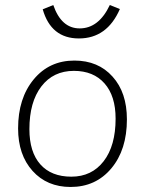

<svg xmlns="http://www.w3.org/2000/svg" viewBox="-20 -737 576 764"><path d="M52 -226Q52 -346 114 -421Q176 -496 276 -496Q371 -496 428 -432Q485 -369 485 -262Q485 -141 423 -67Q361 7 261 7Q167 7 109.5 -57Q52 -121 52 -226ZM440 -265Q440 -355 396 -405Q352 -455 274 -455Q192 -455 144.5 -393Q97 -331 97 -223Q97 -132 140.5 -83Q184 -34 264 -34Q345 -34 392.5 -95.5Q440 -157 440 -265ZM150 -700 192 -717Q224 -624 297 -624Q373 -624 417 -717L457 -701Q406 -584 294 -584Q183 -584 150 -700Z"/></svg>

Font: Iunito ExtraLight
Style: Italic
Weight: 200
Italic angle: -4.541°
Designer: Vernon Adams
Foundry: Vernon Adams
Version: Version 2.001;November 30, 2019;FontCreator 12.0.0.2547 64-b